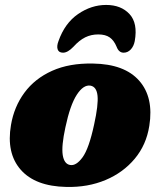

<svg xmlns="http://www.w3.org/2000/svg" viewBox="-20 -743 648 778"><path d="M357 -485.5Q484.5 -483.5 544 -416Q603.5 -348.5 585 -233Q573 -156 526 -99.8Q479 -43.5 407.5 -13.5Q336 16.5 249 14.5Q123 12 64 -55.2Q5 -122.5 24.5 -236.5Q37 -310.5 79 -367.5Q121 -424.5 191 -456Q261 -487.5 357 -485.5ZM264 -74.5Q288.5 -70 314.5 -105.5Q340.5 -141 361.5 -239Q379 -318.5 375.2 -355Q371.5 -391.5 346.5 -396Q318 -400.5 291 -358.8Q264 -317 245 -227Q228.5 -151 234.2 -114.8Q240 -78.5 264 -74.5ZM378 -603.5Q349.5 -603.5 325.5 -591.8Q301.5 -580 277.5 -553.5Q254.5 -529.5 235.5 -529.5Q218.5 -529.5 213.8 -542.5Q209 -555.5 217 -576.5Q242.5 -649 296.2 -686Q350 -723 410 -723Q470.5 -723 504.8 -686Q539 -649 526 -576.5Q522 -555.5 509.8 -542.5Q497.5 -529.5 481 -529.5Q461.5 -529.5 452.5 -553.5Q442 -579 424.8 -591.2Q407.5 -603.5 378 -603.5Z"/></svg>

Font: Fraunces 9pt S050 Black
Style: Italic
Weight: 900
Italic angle: -16°
Version: Version 1.000; ttfautohint (v1.8.3)